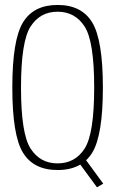

<svg xmlns="http://www.w3.org/2000/svg" viewBox="-20 -700 496 795"><path d="M381.5 75.5 312.5 -18.5Q274 4 218.5 4Q119 4 75 -68Q31 -140 31 -337.5Q31 -534.5 75 -607Q119 -679.5 218.5 -679.5Q318 -679.5 362 -606.8Q406 -534 406 -337.5Q406 -140 362 -68Q351 -50 336.5 -36.5L407.5 60.5ZM218.5 -23.5Q291 -23.5 330.5 -85Q370 -146.5 370 -337.5Q370 -528.5 330.5 -590Q291 -651.5 218.5 -651.5Q146 -651.5 106.5 -590Q67 -528.5 67 -337.5Q67 -146.5 106.5 -85Q146 -23.5 218.5 -23.5Z"/></svg>

Font: Anybody ExtraLight
Style: Regular
Weight: 200
Designer: Tyler Finck
Foundry: Etcetera Type Company
Version: Version 1.010; ttfautohint (v1.8.3) -l 8 -r 50 -G 200 -x 14 